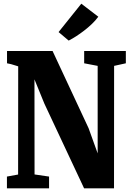

<svg xmlns="http://www.w3.org/2000/svg" viewBox="-20 -1019 715 1039"><path d="M17.5 0V-63.5L78 -74.5L78.5 -660Q68 -663 58.5 -666.2Q49 -669.5 39.2 -672Q29.5 -674.5 18 -676.5V-743H264.5L459.5 -325L508.5 -189V-662.5L435.5 -676.5V-743H661V-676.5L597.5 -662.5L597 0H435L220 -458.5L166.5 -589.5L167 -75L245.5 -63.5V0ZM351.5 -799.5 297 -845.5 420 -999 512 -928.5Q496.5 -907.5 476.8 -888.8Q457 -870 435.5 -853.5Q414 -837 392.8 -823.2Q371.5 -809.5 352 -799.5Z"/></svg>

Font: Merriweather 24pt SemiCondensed Black
Style: Regular
Weight: 900
Width: 4
Designer: Eben Sorkin
Foundry: Eben Sorkin
Version: Version 2.100